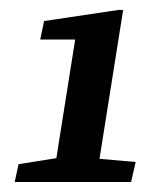

<svg xmlns="http://www.w3.org/2000/svg" viewBox="-20 -628 304 389"><path d="M9.8 -259.3 17.6 -295.4 94.2 -307.6 132.3 -547.9H61.5L69.3 -585.4L220.2 -607.9H229.5L181.6 -306.2L254.9 -299.8L245.6 -259.3Z"/></svg>

Font: Neuton Cursive
Style: Regular
Weight: 500
Designer: Brian M Zick
Version: Version 1.43